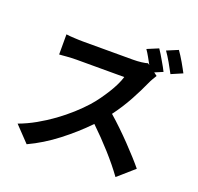

<svg xmlns="http://www.w3.org/2000/svg" viewBox="-156 -1035 1311 1273"><g transform="rotate(20 500.0 -399.0)"><path d="M896 -697Q880 -728 857.5 -767Q835 -806 815 -834L894 -867Q904 -853 915.5 -835Q927 -817 938 -798Q949 -779 958.5 -761.5Q968 -744 975 -731ZM814 -654Q808 -645 797 -626Q786 -607 779 -591Q753 -532 713 -458.5Q673 -385 622 -317Q659 -285 699 -246.5Q739 -208 776.5 -169Q814 -130 846.5 -94Q879 -58 901 -31L787 69Q738 1 672 -72.5Q606 -146 535 -214Q455 -131 358.5 -56.5Q262 18 159 66L56 -42Q116 -64 174.5 -97Q233 -130 286 -168.5Q339 -207 385 -248.5Q431 -290 466 -329Q491 -357 514 -389Q537 -421 557 -453Q577 -485 592 -516Q607 -547 615 -574H276Q260 -574 242.5 -573Q225 -572 209 -571Q193 -570 179.5 -568.5Q166 -567 158 -567V-709Q168 -707 183.5 -706Q199 -705 216 -704Q233 -703 249 -702.5Q265 -702 276 -702H629Q661 -702 689 -705.5Q717 -709 732 -714L744 -705Q731 -729 717 -754Q703 -779 689 -799L768 -832Q778 -818 789 -799.5Q800 -781 811 -762Q822 -743 832 -725.5Q842 -708 848 -695L791 -671Z"/></g></svg>

Font: SpoqaHanSansJP-Bold
Style: Regular
Weight: 700
Designer: [Source Han Sans]
Ryoko NISHIZUKA  (kana & ideographs); Paul D. Hunt (Latin, Greek & Cyrillic); Wenlong ZHANG  (bopomofo
Foundry: Spoqa (http://bi.spoqa.com)
Version: Version 1.002.20150607